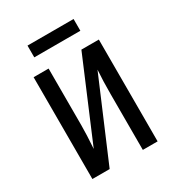

<svg xmlns="http://www.w3.org/2000/svg" viewBox="-165 -777 803 877"><g transform="rotate(-30 237.0 -338.0)"><path d="M144 -237Q144 -191 139 -116L317 -537H409V0H331V-293Q331 -364 335 -421L156 0H65V-537H144ZM356 -614H113V-676H356Z"/></g></svg>

Font: Noto Sans UI Cond
Style: Regular
Weight: 400
Width: 3
Designer: Monotype Design Team
Foundry: Monotype Imaging Inc.
Version: Version 1.001